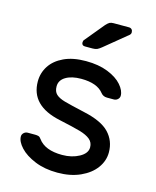

<svg xmlns="http://www.w3.org/2000/svg" viewBox="-112 -812 731 900"><g transform="rotate(15 253.0 -362.5)"><path d="M44 0ZM54 -380Q54 -421 76 -455Q98 -489 141.5 -509.5Q185 -530 248 -530Q310 -530 355 -512Q400 -494 423.5 -467Q447 -440 447 -415Q447 -405 439 -397.5Q431 -390 420 -390H387Q368 -390 357 -404Q326 -444 248 -444Q202 -444 173.5 -427Q145 -410 145 -380Q145 -355 159 -342Q173 -329 201 -321Q229 -313 300 -297Q388 -278 425 -239Q462 -200 462 -144Q462 -103 436.5 -68Q411 -33 363.5 -11.5Q316 10 253 10Q191 10 143.5 -9.5Q96 -29 70 -57Q44 -85 44 -110Q44 -120 52 -127.5Q60 -135 71 -135H107Q116 -135 123 -133Q130 -131 136 -122Q169 -76 253 -76Q300 -76 335.5 -95.5Q371 -115 371 -144Q371 -168 353.5 -182.5Q336 -197 303 -206.5Q270 -216 200 -231Q54 -262 54 -380ZM327 -735H401Q410 -735 415 -729.5Q420 -724 420 -715Q420 -708 415 -703L304 -612Q293 -603 284.5 -599Q276 -595 262 -595H225Q209 -595 209 -611Q209 -619 214 -624L290 -716Q301 -728 308 -731.5Q315 -735 327 -735Z"/></g></svg>

Font: Hezaedrus
Style: Regular
Weight: 400
Designer: Hubert & Fischer
Foundry: Hubert & Fischer
Version: Version 1.10;September 3, 2019;FontCreator 11.5.0.2425 64-bi